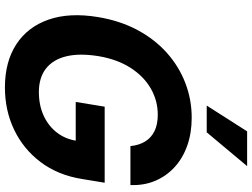

<svg xmlns="http://www.w3.org/2000/svg" viewBox="-140 -858 1009 768"><g transform="rotate(90 364.0 -474.5)"><path d="M330.1 9.8Q228 9.8 158.2 -35.4Q88.4 -80.6 59.1 -164.3Q29.8 -248 48.8 -362.8Q63.5 -451.2 100.8 -520.8Q138.2 -590.3 192.4 -638.4Q246.6 -686.5 312.7 -711.9Q378.9 -737.3 451.2 -737.3Q512.7 -737.3 563 -719.5Q613.3 -701.7 649.2 -668.7Q685.1 -635.7 703.9 -591.1Q722.7 -546.4 720.7 -492.2H564.9Q561.5 -526.4 546.6 -550.8Q531.7 -575.2 505.1 -588.4Q478.5 -601.6 439 -601.6Q383.3 -601.6 334.7 -573.7Q286.1 -545.9 252 -492.9Q217.8 -439.9 205.1 -364.3Q192.9 -288.6 205.8 -235.4Q218.8 -182.1 255.1 -154.1Q291.5 -126 348.6 -126Q400.9 -126 442.4 -144.8Q483.9 -163.6 510.5 -197.8Q537.1 -231.9 543.9 -278.3L575.2 -273.4H388.2L407.2 -389.2H711.4L696.3 -297.4Q680.7 -201.7 628.7 -132.8Q576.7 -64 499.5 -27.1Q422.4 9.8 330.1 9.8ZM402.8 -797.4 505.9 -959H645L509.8 -797.4Z"/></g></svg>

Font: Inter Tight
Style: Bold Italic
Weight: 700
Italic angle: -9.39999°
Designer: Rasmus Andersson
Foundry: rsms
Version: Version 3.004